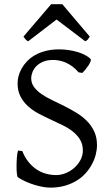

<svg xmlns="http://www.w3.org/2000/svg" viewBox="-20 -860 516 895"><path d="M432.1 -184.1Q432.1 -162.1 426.3 -139.2Q420.4 -116.2 408.4 -94Q396.5 -71.8 378.7 -52Q360.8 -32.2 336.7 -17.6Q312.5 -2.9 282 5.9Q251.5 14.6 214.8 14.6Q198.7 14.6 179.7 11.2Q160.6 7.8 140.6 1.7Q120.6 -4.4 100.8 -13.2Q81.1 -22 64 -33.2Q60.5 -35.2 58.8 -49.8Q57.1 -64.5 57.1 -84.2Q57.1 -104 58.6 -124.5Q60.1 -145 64 -158.2L84 -155.8Q95.2 -127 112.1 -106Q128.9 -85 149.4 -71Q169.9 -57.1 193.6 -50.5Q217.3 -43.9 242.2 -43.9Q264.2 -43.9 286.4 -53Q308.6 -62 326.2 -77.6Q343.8 -93.3 355 -114Q366.2 -134.8 366.2 -158.2Q366.2 -188 353 -209.5Q339.8 -231 318.6 -247.6Q297.4 -264.2 270 -277.3Q242.7 -290.5 214.1 -303.7Q185.5 -316.9 158.2 -331.5Q130.9 -346.2 109.6 -365.7Q88.4 -385.3 75.2 -410.9Q62 -436.5 62 -472.2Q62 -487.3 66.4 -504.9Q70.8 -522.5 80.6 -540Q90.3 -557.6 105.7 -574Q121.1 -590.3 142.8 -602.8Q164.6 -615.2 192.9 -622.6Q221.2 -629.9 256.8 -629.9Q278.8 -629.9 301 -626.5Q323.2 -623 342.5 -617.2Q361.8 -611.3 377.4 -603Q393.1 -594.7 401.9 -585Q405.3 -582 402.1 -573.5Q398.9 -564.9 392.3 -554.9Q385.7 -544.9 377.7 -535.2Q369.6 -525.4 363.8 -520L346.2 -522.9Q332.5 -539.1 317.6 -550Q302.7 -561 287.4 -567.9Q272 -574.7 256.8 -577.6Q241.7 -580.6 228 -580.6Q200.7 -580.6 181.4 -572.5Q162.1 -564.5 149.7 -551.8Q137.2 -539.1 131.3 -523.9Q125.5 -508.8 125.5 -495.1Q125.5 -472.2 138.7 -454.3Q151.9 -436.5 173.3 -421.6Q194.8 -406.7 222.4 -393.6Q250 -380.4 278.8 -366Q307.6 -351.6 335.2 -335Q362.8 -318.4 384.3 -296.9Q405.8 -275.4 418.9 -247.8Q432.1 -220.2 432.1 -184.1ZM398.4 -689.5Q392.6 -680.2 389.2 -675.8Q385.7 -671.4 377.4 -667.5L243.7 -769L111.3 -667.5Q107.4 -669.4 104.7 -671.4Q102.1 -673.3 99.9 -675.8Q97.7 -678.2 95.2 -681.6Q92.8 -685.1 89.4 -689.5L218.3 -840.3H270.5Z"/></svg>

Font: Gentium Plus Viet
Style: Regular
Weight: 400
Designer: J. Victor Gaultney, Annie Olsen, Iska Routamaa, Becca Hirsbrunner
Foundry: SIL International
Version: Version 5.000